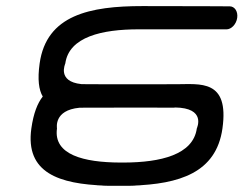

<svg xmlns="http://www.w3.org/2000/svg" viewBox="-20 -598 784 618"><path d="M406.2 -0.6C555.8 -5.5 675.9 -41.2 696 -184.5C718.4 -343.6 623.7 -326.9 546.7 -326.9C494 -326.9 446.7 -326.9 406.5 -326.8C366.4 -326.9 319.1 -326.9 266.5 -326.9C258.3 -326.9 250 -327.1 241.7 -327.3C163 -335.7 190 -392.1 190.2 -393.9C202.3 -479.8 309 -503.6 425.9 -503.6C542.8 -503.6 708.9 -503.5 708.9 -503.5C724.6 -503.5 740.5 -519.7 743.5 -540.6C746.4 -561.5 735.1 -577.6 719.5 -577.6C719.5 -577.6 606.6 -578.4 438.3 -578.4C270.1 -578.4 129.5 -550 107.6 -393.9C100.3 -341.7 105.1 -308.4 117.6 -287.3C100.8 -266 87.8 -233.6 80.9 -184.5C60.8 -41.2 170.8 -5.5 319.1 -0.6C319.1 -0.6 236.7 0 358.6 0H359.7H362.5H365.4H366.4C488.4 0 406.2 -0.6 406.2 -0.6ZM434.2 -251.7C492.2 -251.6 542 -251.4 542 -251.4C542 -251.4 542 -251.7 542 -252.1C645.1 -251.2 613.8 -186.4 613.5 -184.5C601.6 -99.5 496.1 -75.3 379.6 -74.8C377.4 -74.8 375.2 -74.8 373 -74.8C370.9 -74.8 368.7 -74.8 366.5 -74.8C250.2 -75.3 151.4 -99.5 163.4 -184.5C163.6 -186.2 152.2 -243.2 235.6 -251.2C241.7 -251.3 247.8 -251.4 253.7 -251.4C325.2 -251.4 386.7 -251.6 434.2 -251.7Z"/></svg>

Font: Hi.
Style: Tall Oblique
Weight: 400
Designer: Mew Too, Robert Jablonski
Foundry: Cannot Into Space Fonts
Version: Version 1.996